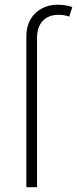

<svg xmlns="http://www.w3.org/2000/svg" viewBox="-20 -780 321 800"><path d="M89.8 -629.4V0H134.3V-623C134.3 -683.1 168.9 -718.3 223.1 -718.3C243.2 -718.3 257.3 -714.8 268.6 -710.9L281.2 -750.5C268.1 -755.4 247.6 -760.3 219.7 -760.3C148.4 -760.3 89.8 -711.9 89.8 -629.4Z"/></svg>

Font: Raveo ExtraLight
Style: Regular
Weight: 200
Designer: Jakub Foglar, Rasmus Andersson (Inter)
Foundry: Jakubfoglar.com
Version: Version 1.100;Glyphs 3.2.3 (3260)